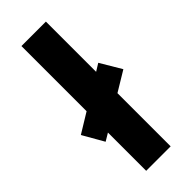

<svg xmlns="http://www.w3.org/2000/svg" viewBox="-261 -794 827 827"><g transform="rotate(-45 153.0 -380.0)"><path d="M78 0V-233L43 -212L-12 -308L78 -363V-760H227V-454L261 -475L318 -379L227 -324V0Z"/></g></svg>

Font: Noto Sans Gunjala Gondi
Style: Regular
Weight: 400
Designer: Ek Type
Foundry: Ek Type
Version: Version 1.004